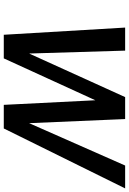

<svg xmlns="http://www.w3.org/2000/svg" viewBox="151 -850 698 1041"><g transform="rotate(90 500.5 -329.0)"><path d="M548 0 515 -658H625L652 -28H599L877 -658H1001L676 0ZM168 0 129 -658H254L273 -28H220L506 -658H597L296 0Z"/></g></svg>

Font: Ysabeau Office
Style: Bold Italic
Weight: 700
Italic angle: -12°
Designer: Christian Thalmann (Catharsis Fonts)
Version: Version 2.001;gftools[0.9.30]; featfreeze: tnum,lnum,ss02